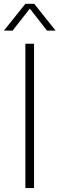

<svg xmlns="http://www.w3.org/2000/svg" viewBox="-44 -964 305 984"><path d="M86 0V-740H130.5V0ZM241 -807H197L109 -920L20.5 -807H-24L86 -944.5H131.5Z"/></svg>

Font: Encode Sans Semi Condensed ExLight
Style: Regular
Weight: 275
Width: 4
Designer: Multiple Designers
Foundry: Impallari Type
Version: Version 2.000